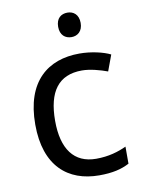

<svg xmlns="http://www.w3.org/2000/svg" viewBox="-84 -796 649 865"><g transform="rotate(-10 240.0 -363.5)"><path d="M285 -737C256 -737 233 -720 233 -681C233 -643 256 -625 285 -625C312 -625 336 -643 336 -681C336 -720 312 -737 285 -737ZM300 10C361 10 402 0 438 -19V-97C401 -80 357 -66 299 -66C198 -66 146 -137 146 -266C146 -400 197 -469 304 -469C341 -469 388 -456 420 -444L447 -517C415 -533 360 -546 306 -546C162 -546 55 -463 55 -265C55 -75 157 10 300 10Z"/></g></svg>

Font: Noto Sans Runic
Style: Regular
Weight: 400
Designer: Monotype Design Team
Foundry: Monotype Imaging Inc.
Version: Version 2.002